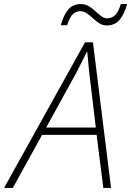

<svg xmlns="http://www.w3.org/2000/svg" viewBox="-69 -924 645 944"><path d="M-49 0 349 -716H388L477 0H439L406 -261H138L-6 0ZM158 -297H402L370 -565Q368 -588 365 -616Q362 -644 360 -669H358Q346 -644 332 -617Q318 -590 305 -564ZM230 -800Q244 -851 267 -877.5Q290 -904 328 -904Q350 -904 367.5 -893.5Q385 -883 400 -869Q415 -855 429 -844.5Q443 -834 458 -834Q478 -834 495 -847.5Q512 -861 525 -904H556Q542 -854 519 -826.5Q496 -799 456 -799Q436 -799 419.5 -809.5Q403 -820 388 -834Q373 -848 358 -858.5Q343 -869 325 -869Q306 -869 290 -855Q274 -841 261 -800Z"/></svg>

Font: Noto Sans Disp ExtLt
Style: Italic
Weight: 200
Italic angle: -12°
Designer: Monotype Design Team
Foundry: Monotype Imaging Inc.
Version: Version 2.000;GOOG;noto-source:20170915:90ef993387c0